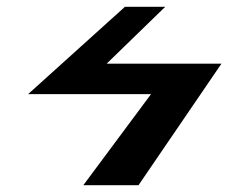

<svg xmlns="http://www.w3.org/2000/svg" viewBox="-20 -548 739 567"><path d="M349 -528 63 -270H426L226 -1H389L634 -360H295L468 -528Z"/></svg>

Font: Hussar Milosc
Style: Bold
Weight: 700
Foundry: Cannot Into Space Fonts
Version: Version 1.02